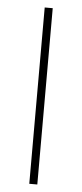

<svg xmlns="http://www.w3.org/2000/svg" viewBox="-52 -737 329 767"><g transform="rotate(5 112.5 -353.5)"><path d="M127.9 0H95.7V-707H127.9Z"/></g></svg>

Font: Pretendard Thin
Style: Regular
Weight: 100
Designer: Base glyphs from Inter by Rasmus Andersson; Hangeul glyphs from Noto Sans CJK(Source Han Sans) by Jang Soo-young and Kan
Foundry: Kil Hyung-jin
Version: Version 1.309